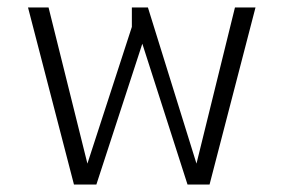

<svg xmlns="http://www.w3.org/2000/svg" viewBox="-20 -494 759 514"><path d="M178 0 55 -474H110L214 -56L333 -422V-474H376L506 -56L609 -474H664L541 0H482L361 -377L238 0Z"/></svg>

Font: Kanit ExtraLight
Style: Regular
Weight: 275
Designer: Katatrad Team
Foundry: CadsonDemak
Version: Version 2.000; ttfautohint (v1.8.3)